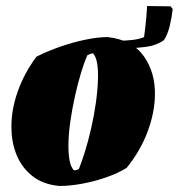

<svg xmlns="http://www.w3.org/2000/svg" viewBox="-20 -605 593 637"><path d="M177 12Q123 7 88 -20.5Q53 -48 35.5 -90Q18 -132 18 -182Q17 -239 38.5 -300.5Q60 -362 101 -417Q139 -436 181 -450.5Q223 -465 264 -473.5Q305 -482 337 -482Q419 -473 457.5 -418Q496 -363 494 -288Q493 -230 469 -166.5Q445 -103 400 -48Q371 -30 332 -16.5Q293 -3 252.5 4.5Q212 12 177 12ZM225 -40Q235 -40 242 -45Q251 -67 262 -102.5Q273 -138 282.5 -179.5Q292 -221 298 -263.5Q304 -306 305 -342Q306 -371 302.5 -393.5Q299 -416 289 -428Q282 -428 270 -422Q260 -400 249 -364Q238 -328 228.5 -285Q219 -242 213 -199.5Q207 -157 207 -121Q207 -93 211 -72Q215 -51 225 -40ZM374 -444 377 -470Q397 -470 419.5 -472.5Q442 -475 458 -482Q462 -511 464.5 -537.5Q467 -564 468 -585L546 -584L553 -575Q550 -547 543 -518.5Q536 -490 524 -472Q499 -454 464 -449.5Q429 -445 397 -444Z"/></svg>

Font: Labrada Black
Style: Italic
Weight: 900
Italic angle: -7°
Designer: Mercedes Jáuregui
Foundry: Omnibus-Type Team
Version: Version 1.000; ttfautohint (v1.8.4.7-5d5b)